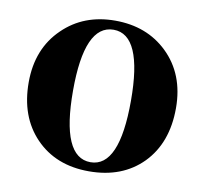

<svg xmlns="http://www.w3.org/2000/svg" viewBox="-69 -637 774 728"><g transform="rotate(10 318.5 -273.0)"><path d="M112 -64Q35 -144 35 -276Q35 -406 118 -486Q197 -563 318 -563Q440 -563 519 -487Q602 -407 602 -276Q602 -142 524 -62Q446 17 318 17Q190 17 112 -64ZM429 -274Q429 -528 318 -528Q206 -528 206 -274Q206 -18 318 -18Q429 -18 429 -274Z"/></g></svg>

Font: Source Han Serif SC Heavy
Style: Regular
Weight: 900
Designer: Ryoko NISHIZUKA  (kana & ideographs); Frank Grießhammer (Latin, Greek & Cyrillic); Wenlong ZHANG  (bopomofo); Sandoll Co
Foundry: Adobe Systems Incorporated
Version: Version 1.001 October 20, 2017